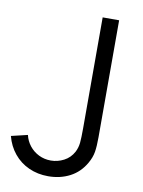

<svg xmlns="http://www.w3.org/2000/svg" viewBox="-83 -778 631 850"><g transform="rotate(10 232.0 -353.0)"><path d="M0 -132.5 73.5 -150Q79.5 -123.5 96.5 -102Q113.5 -80.5 138.5 -68.2Q163.5 -56 192.5 -56Q223 -56 251 -70.5Q279 -85 294.5 -114Q304.5 -133.5 306.8 -156Q309 -178.5 309 -221.5V-720H383V-221.5V-194Q383 -153.5 378.8 -127.8Q374.5 -102 359.5 -76Q334 -31 290.5 -8.2Q247 14.5 193 14.5Q145.5 14.5 105.8 -3.5Q66 -21.5 38.8 -54.8Q11.5 -88 0 -132.5Z"/></g></svg>

Font: CCSD_manrope
Style: Regular
Weight: 400
Designer: Mikhail Sharanda
Foundry: Mikhail Sharanda
Version: Version 4.503